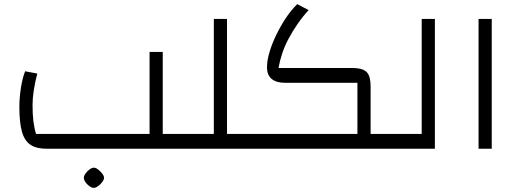

<svg xmlns="http://www.w3.org/2000/svg" viewBox="-20 -722 2513 932"><path d="M770 0V-72H876V0ZM206 0Q156 0 127.5 -19.5Q99 -39 86.5 -83Q74 -127 74 -203Q74 -247 81.5 -295.5Q89 -344 102 -376L161 -365Q150 -323 144 -284Q138 -245 138 -212Q138 -168 142 -134.5Q146 -101 155 -72H706V-470H770V0ZM876 0V-72Q889 -72 892.5 -62.5Q896 -53 896 -36Q896 -20 892.5 -10Q889 0 876 0ZM435 190Q426 190 414.5 182Q403 174 395 162.5Q387 151 387 141Q387 132 395 120.5Q403 109 414.5 100.5Q426 92 435 92Q445 92 456 100.5Q467 109 476 120.5Q485 132 485 141Q485 150 476 162Q467 174 455.5 182Q444 190 435 190Z M1082 0V-72H1188V0ZM876 0V-72H1018V-630H1082V0ZM876 0Q863 0 859.5 -10Q856 -20 856 -36Q856 -53 859.5 -62.5Q863 -72 876 -72ZM1188 0V-72Q1201 -72 1204.5 -62.5Q1208 -53 1208 -36Q1208 -20 1204.5 -10Q1201 0 1188 0Z M1779 0V-72H1885V0ZM1188 0V-72H1715V-320H1365Q1321 -320 1298.5 -339Q1276 -358 1276 -396Q1276 -428 1288 -468.5Q1300 -509 1320.5 -551.5Q1341 -594 1367 -633.5Q1393 -673 1423 -702L1478 -673Q1448 -640 1424 -605Q1400 -570 1381 -534.5Q1362 -499 1350 -463Q1338 -427 1332 -392H1687Q1723 -392 1743 -383.5Q1763 -375 1771 -355Q1779 -335 1779 -300V0ZM1188 0Q1175 0 1171.5 -10Q1168 -20 1168 -36Q1168 -53 1171.5 -62.5Q1175 -72 1188 -72ZM1885 0V-72Q1897 -72 1901 -62.5Q1905 -53 1905 -36Q1905 -20 1901 -10Q1897 0 1885 0Z M1885 0V-72H2027V-630H2091V0ZM1885 0Q1872 0 1868.5 -10Q1865 -20 1865 -36Q1865 -53 1868.5 -62.5Q1872 -72 1885 -72Z M2303 0V-630H2367V0Z"/></svg>

Font: Changa ExtraLight Light
Style: Regular
Weight: 300
Version: Version 3.002; ttfautohint (v1.8.2)